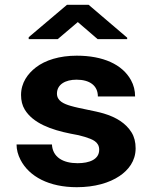

<svg xmlns="http://www.w3.org/2000/svg" viewBox="-20 -770 647 800"><path d="M303.1 -90C242.7 -90 199.2 -115.1 196.4 -168H49C49 -146.7 54.5 -125.3 65.5 -104C101.6 -33.9 184.9 10 299.8 10C374.1 10 435.5 -7.8 478 -36.5C514.6 -61.1 545.1 -98.6 545.1 -152C545.1 -178 539.4 -200.2 528 -218.5C504.2 -256.9 463.6 -281.7 412.5 -297C373 -308.8 313.8 -317.2 274 -329C246.1 -337.2 217.3 -349.3 217.3 -380C217.3 -418.4 252.8 -438 298.7 -438C353.3 -438 387.8 -413.8 387.8 -368H542.9C542.9 -392.7 537.2 -415.3 525.8 -436C489.7 -501.8 409.3 -538 299.8 -538C227.6 -538 168.4 -519.3 129.3 -489C95.8 -463.1 67.7 -425.4 67.7 -374C67.7 -350.7 72.8 -330.5 83.1 -313.5C117.5 -256.5 193.4 -229.2 274.5 -213C298.7 -209 318.5 -204.5 333.9 -199.5C364.4 -189.6 393.3 -179.9 393.3 -146C393.3 -105.8 352.8 -90 303.1 -90ZM509.9 -613 349.3 -750H259.1L99.6 -615V-607H220.6L304.2 -678L386.7 -607H509.9Z"/></svg>

Font: Asimov
Style: Wid
Weight: 500
Designer: Google
Version: Version 2.000980; 2014